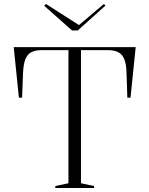

<svg xmlns="http://www.w3.org/2000/svg" viewBox="-20 -945 751 965"><path d="M258 0V-10L324 -24V-693H189Q159 -693 139 -683.5Q119 -674 108.5 -649.5Q98 -625 96 -582L91 -454H75L49 -708H662L636 -454H620L616 -577Q615 -623 604.5 -648Q594 -673 573.5 -683Q553 -693 522 -693H387V-24L453 -10V0ZM502 -925 510 -917 371 -792H342L202 -916L211 -925L377 -819Z"/></svg>

Font: Kalnia Light
Style: Regular
Weight: 300
Designer: Frida Medrano
Foundry: Frida Medrano
Version: Version 1.105